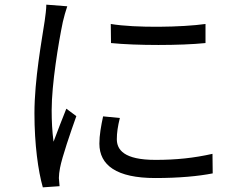

<svg xmlns="http://www.w3.org/2000/svg" viewBox="-20 -777 1040 825"><path d="M179 -757C179 -736 175 -710 172 -687C160 -606 128 -436 128 -290C128 -156 144 -42 164 28L236 23L233 -12C233 -23 235 -42 238 -56C247 -103 283 -208 308 -278L265 -310C249 -271 227 -213 210 -168C204 -216 202 -256 202 -304C202 -415 231 -592 250 -683C254 -701 263 -733 269 -750ZM423 -277C414 -235 407 -196 407 -160C407 -67 481 -12 647 -12C750 -12 833 -20 894 -32L893 -116C813 -98 737 -90 648 -90C512 -90 482 -134 482 -179C482 -206 486 -234 495 -270ZM457 -592C565 -581 757 -581 863 -592V-674C764 -660 564 -656 456 -674Z"/></svg>

Font: Noto Sans Mono CJK SC Regular
Style: Regular
Weight: 400
Designer: Ryoko NISHIZUKA (kana & ideographs); Paul D. Hunt (Latin, Greek & Cyrillic); Wenlong ZHANG (bopomofo); Sandoll Communica
Foundry: Adobe Systems Incorporated
Version: Version 1.005;PS 1.005;hotconv 1.0.96;makeotf.lib2.5.65012